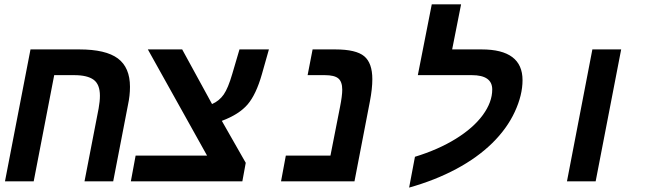

<svg xmlns="http://www.w3.org/2000/svg" viewBox="-20 -833 3040 882"><path d="M439 -393.1Q439 -445.3 410.2 -466.6Q381.3 -487.8 320.8 -487.8H229L134.8 0H2.9L120.1 -606H344.2Q465.8 -606 521.5 -564.5Q577.1 -522.9 577.1 -434.1Q577.1 -393.6 567.9 -351.1L500 0H368.2L433.1 -335Q439 -367.7 439 -393.1Z M1093.3 0H581.1L603 -118.2H931.2L659.2 -606H816.9L954.1 -355Q987.3 -369.6 1007.6 -398.7Q1027.8 -427.7 1046.9 -493.2L1080.1 -606H1215.3L1183.1 -492.2Q1156.7 -399.4 1117.7 -353.5Q1078.6 -307.6 999 -277.8L1108.9 -85Z M1608.4 0H1271L1293 -118.2H1498L1542 -341.8Q1552.2 -393.1 1552.2 -420.9Q1552.2 -457.5 1534.2 -472.7Q1516.1 -487.8 1472.2 -487.8H1393.1L1416 -606H1520Q1615.7 -606 1653.1 -574.7Q1690.4 -543.5 1690.4 -469.2Q1690.4 -425.3 1679.2 -367.2Z M2241.2 -421.9Q2241.2 -487.8 2147.5 -487.8H1899.4L1963.4 -813H2098.1L2057.1 -606H2192.4Q2380.4 -606 2380.4 -464.8Q2380.4 -396 2344.7 -319.1Q2309.1 -242.2 2241.2 -175.5Q2173.3 -108.9 2076.2 -56.9Q1979 -4.9 1859.4 28.8L1886.2 -112.8Q1993.2 -145.5 2073.7 -195.3Q2154.3 -245.1 2197.8 -304.4Q2241.2 -363.8 2241.2 -421.9Z M2701.2 -606H2833.5L2716.3 0H2584.5Z"/></svg>

Font: Liberation Mono
Style: Bold Italic
Weight: 700
Italic angle: -12°
Monospace: yes
Designer: Steve Matteson
Foundry: Ascender Corporation
Version: Version 2.1.5